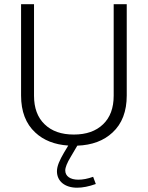

<svg xmlns="http://www.w3.org/2000/svg" viewBox="-20 -687 702 912"><path d="M520 -232.4C520 -174.3 503.4 -128.9 469.7 -96.7C436 -64 389.6 -47.9 330.6 -47.9C271.5 -47.9 225.6 -64 191.9 -96.7C158.2 -128.9 141.6 -174.3 141.6 -232.4V-667H80.1V-233.4C80.1 -157.7 102.5 -99.1 147.5 -57.6C187 -20.5 239.3 0 304.2 4.4L283.7 38.6C263.7 73.2 250.5 101.1 250.5 126.5C250.5 173.8 288.1 204.6 346.2 204.6C373 204.6 402.3 198.7 435.1 187L422.4 152.8C397 162.1 373.5 166.5 352.1 166.5C313.5 166.5 290 149.9 290 122.6C290 107.9 298.8 86.4 315.9 58.1L347.2 4.9C417 2.4 473.1 -18.6 514.6 -57.6C559.6 -99.1 582 -157.7 582 -233.4V-667H520Z"/></svg>

Font: Estedad Light
Style: Regular
Weight: 300
Designer: Amin Abedi
Version: Version 7.3